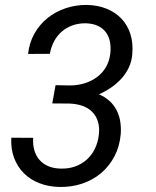

<svg xmlns="http://www.w3.org/2000/svg" viewBox="-20 -741 627 771"><path d="M203.1 -398.9 261.2 -397.9Q291 -397.9 318.6 -406.2Q346.2 -414.6 368.2 -430.4Q390.1 -446.3 404.5 -470Q418.9 -493.7 422.9 -525.4Q425.8 -551.8 421.4 -574Q417 -596.2 404.5 -612.3Q392.1 -628.4 372.3 -637.5Q352.5 -646.5 324.7 -647.5Q295.9 -647.9 271.5 -639.2Q247.1 -630.4 228.3 -614.3Q209.5 -598.1 197.3 -575.4Q185.1 -552.7 180.2 -524.9L92.8 -524.4Q97.7 -569.8 118.4 -606.4Q139.2 -643.1 171.1 -668.7Q203.1 -694.3 243.9 -708Q284.7 -721.7 329.1 -721.2Q373 -720.2 408.4 -705.8Q443.8 -691.4 468 -665.8Q492.2 -640.1 503.7 -604Q515.1 -567.9 511.2 -523.4Q508.8 -494.1 497.1 -469.5Q485.4 -444.8 467 -424.8Q448.7 -404.8 425.8 -389.2Q402.8 -373.5 377.4 -362.3Q402.3 -351.6 420.2 -335.2Q438 -318.8 448.5 -297.9Q459 -276.9 462.9 -252.7Q466.8 -228.5 464.8 -202.1Q460.4 -152.8 439.7 -113.3Q418.9 -73.7 386 -45.9Q353 -18.1 310.1 -3.7Q267.1 10.7 218.8 9.8Q174.8 8.8 138.2 -5.4Q101.6 -19.5 75.9 -45.2Q50.3 -70.8 36.6 -106.9Q22.9 -143.1 25.4 -188L113.3 -187.5Q111.3 -160.2 117.9 -137.7Q124.5 -115.2 138.4 -99.1Q152.3 -83 173.8 -73.7Q195.3 -64.5 223.1 -64Q254.9 -63 281.5 -72.5Q308.1 -82 328.1 -99.9Q348.1 -117.7 360.8 -143.3Q373.5 -168.9 377 -200.2Q380.4 -230.5 373 -253.4Q365.7 -276.4 350.1 -292Q334.5 -307.6 311 -315.9Q287.6 -324.2 258.3 -325.2L189.9 -325.7Z"/></svg>

Font: TypoPRO Roboto Mono
Style: Italic
Weight: 400
Designer: Google
Version: Version 2.000986; 2015; ttfautohint (v1.3)